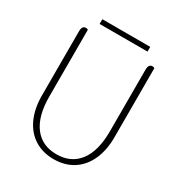

<svg xmlns="http://www.w3.org/2000/svg" viewBox="-186 -918 988 1055"><g transform="rotate(30 308.0 -390.0)"><path d="M78 -261V-669Q78 -704 103 -704Q109 -704 116 -700V-277Q116 -153 166 -87Q216 -21 308 -21Q400 -21 450 -87Q500 -153 500 -277V-669Q500 -704 525 -704Q531 -704 538 -700V-261Q538 -179 510 -117.5Q482 -56 430 -23Q378 10 308 10Q238 10 186 -23Q134 -56 106 -117.5Q78 -179 78 -261ZM156 -790H460V-760H156Z"/></g></svg>

Font: Thasadith
Style: Regular
Weight: 400
Designer: Cadson Demak Co.,Ltd.
Foundry: Cadson Demak Co.,Ltd.
Version: Version 1.000; ttfautohint (v1.6)